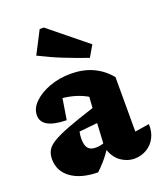

<svg xmlns="http://www.w3.org/2000/svg" viewBox="-143 -861 823 967"><g transform="rotate(-20 269.0 -377.5)"><path d="M215 12Q124 11 71.5 -27Q19 -65 19 -130Q19 -156 30 -176Q41 -196 71 -214Q101 -232 156 -253Q211 -274 299 -302L303 -361Q248 -393 174 -401L156 -289Q23 -291 23 -363Q23 -400 55 -431.5Q87 -463 139.5 -482.5Q192 -502 254 -502Q384 -502 461 -409V-117L538 -129Q540 -89 524 -57.5Q508 -26 478 -8Q448 10 411 10Q375 10 342 -12Q309 -34 293 -79Q260 -30 215 12ZM193 -176Q193 -140 206 -124.5Q219 -109 246 -109Q268 -109 289 -116L295 -223L197 -213Q193 -194 193 -176ZM373 -544Q309 -566 246.5 -591Q184 -616 123 -647L185 -767H207L408 -604Z"/></g></svg>

Font: Piazzolla ExtraBold
Style: Regular
Weight: 800
Designer: Juan Pablo del Peral
Foundry: Huerta Tipografica
Version: Version 1.330